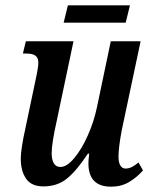

<svg xmlns="http://www.w3.org/2000/svg" viewBox="-20 -691 568 721"><path d="M312 -78Q312 -90 315 -114H310Q268 -50 231.5 -20.5Q195 9 143 9Q98 9 78 -20Q58 -49 58 -95Q58 -131 76 -212L113 -388Q124 -438 124 -456Q124 -474 113 -482Q102 -490 78 -490H66L77 -536H256L193 -237Q174 -153 174 -115Q174 -92 182 -78Q190 -64 207 -64Q231 -64 259 -97.5Q287 -131 310 -183Q333 -235 344 -288L396 -536H508L437 -201Q425 -137 425 -102Q425 -81 432 -69.5Q439 -58 451 -58Q463 -58 474.5 -63.5Q486 -69 500 -81L517 -51Q493 -24 464 -7Q435 10 397 10Q312 10 312 -78ZM235 -671H468L452 -606H219Z"/></svg>

Font: Noto Serif CondSemiBold
Style: Italic
Weight: 600
Width: 3
Italic angle: -12°
Designer: Monotype Design Team
Foundry: Monotype Imaging Inc.
Version: Version 1.001